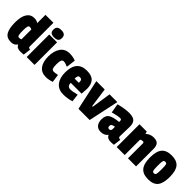

<svg xmlns="http://www.w3.org/2000/svg" viewBox="222 -1746 2854 2854"><g transform="rotate(45 1649.0 -319.0)"><path d="M454 6 387 10Q310 10 293 -41H288Q255 10 187 10Q97 10 60.5 -53Q24 -116 24 -240.5Q24 -365 65 -428Q106 -491 183 -491Q236 -491 265 -466V-641H432V-147Q432 -128 440 -121.5Q448 -115 469 -115ZM270 -131V-338Q249 -350 227.5 -350Q206 -350 199 -324.5Q192 -299 192 -251.5Q192 -204 193 -187Q194 -170 197.5 -152.5Q201 -135 208.5 -128.5Q216 -122 233.5 -122Q251 -122 270 -131Z M676 0H511V-474H676ZM524 -512Q503 -530 503 -570Q503 -610 524 -629Q545 -648 593 -648Q641 -648 662 -629Q683 -610 683 -570.5Q683 -531 662 -512.5Q641 -494 593 -494Q545 -494 524 -512Z M1028 -141 1046 -13Q977 10 923 10Q828 10 779.5 -54Q731 -118 731 -233Q731 -348 781 -419.5Q831 -491 926 -491Q997 -491 1054 -467L1036 -320Q978 -345 948.5 -345Q919 -345 909 -318.5Q899 -292 899 -236Q899 -180 908.5 -155Q918 -130 948.5 -130Q979 -130 1028 -141Z M1284 -348Q1258 -348 1250 -330.5Q1242 -313 1242 -277H1329V-301Q1329 -348 1284 -348ZM1288 -491Q1391 -491 1435.5 -441.5Q1480 -392 1480 -300Q1480 -288 1473 -192H1245Q1245 -117 1314 -117Q1347 -117 1443 -140L1457 -16Q1373 10 1289 10Q1186 10 1131 -57.5Q1076 -125 1076 -241Q1076 -491 1288 -491Z M1937 -479 1835 0H1599L1496 -479H1672L1715 -172H1728L1774 -479Z M2328 -354 2323 -147Q2323 -128 2332.5 -121.5Q2342 -115 2365 -115L2350 6Q2292 10 2286 10Q2212 10 2192 -41H2187Q2150 10 2073 10Q2014 10 1982.5 -28Q1951 -66 1951 -132Q1951 -215 2002.5 -247Q2054 -279 2165 -289V-313Q2165 -341 2137 -341Q2089 -341 1987 -312L1962 -458Q2090 -491 2175 -491Q2260 -491 2294 -458Q2328 -425 2328 -354ZM2135 -107Q2172 -107 2172 -146V-195Q2135 -190 2119.5 -179.5Q2104 -169 2104 -144Q2104 -107 2135 -107Z M2570 -444Q2625 -491 2691 -491Q2757 -491 2783.5 -460.5Q2810 -430 2810 -369V0H2640V-312Q2640 -337 2618 -337Q2590 -337 2571 -323V0H2403V-479H2556L2566 -444Z M2862 -241.5Q2862 -373 2912.5 -432Q2963 -491 3070.5 -491Q3178 -491 3227 -433Q3276 -375 3276 -242.5Q3276 -110 3228 -50Q3180 10 3071 10Q2962 10 2912 -50Q2862 -110 2862 -241.5ZM3030 -252V-228Q3030 -157 3037 -136Q3044 -115 3069.5 -115Q3095 -115 3102 -136Q3109 -157 3109 -222V-251Q3109 -316 3102.5 -336Q3096 -356 3070 -356Q3044 -356 3037 -336Q3030 -316 3030 -252Z"/></g></svg>

Font: Passion One
Style: Regular
Weight: 400
Designer: Alejandro Lo Celso
Foundry: Fontstage
Version: Version 1.001